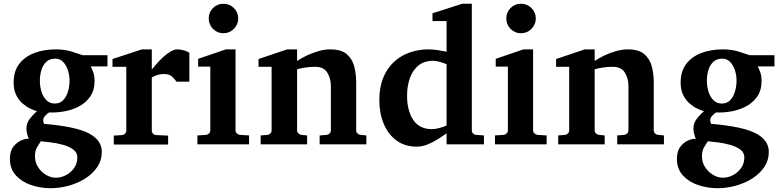

<svg xmlns="http://www.w3.org/2000/svg" viewBox="-20 -760 4107 1011"><path d="M545.9 -410.2H458Q458 -410.2 468 -387.5Q478 -364.7 478 -334Q478 -283.7 454.3 -250.5Q430.7 -217.3 393.8 -198.5Q356.9 -179.7 315.4 -172.9Q273.9 -166 238.8 -168Q220.7 -155.8 211.9 -142.6Q203.1 -129.4 211.9 -107.9Q376.5 -94.2 446.3 -58.6Q516.1 -22.9 516.1 40Q516.1 83.5 492.7 118.7Q469.2 153.8 430.2 179Q391.1 204.1 343.3 217.5Q295.4 231 246.1 231Q193.8 231 144.5 214.6Q95.2 198.2 63.7 163.8Q32.2 129.4 32.2 76.2Q32.2 34.7 51.5 11Q70.8 -12.7 94.7 -22Q118.7 -31.2 131.8 -28.8Q125.5 -42.5 122.3 -57.4Q119.1 -72.3 119.1 -82Q119.1 -107.9 132.8 -128.7Q146.5 -149.4 174.8 -174.8Q161.6 -177.7 141.1 -187.3Q120.6 -196.8 100.1 -214.1Q79.6 -231.4 65.7 -258.8Q51.8 -286.1 51.8 -325.2Q51.8 -385.3 81.5 -423.8Q111.3 -462.4 161.6 -481.2Q211.9 -500 272.9 -500Q320.3 -500 355.7 -488.8Q391.1 -477.5 416 -469.2H545.9ZM346.2 -335.9Q346.2 -363.8 337.6 -390.1Q329.1 -416.5 312.5 -433.8Q295.9 -451.2 271 -451.2Q241.2 -451.2 223.4 -434.1Q205.6 -417 197.8 -390.4Q189.9 -363.8 189.9 -335Q189.9 -305.7 198.2 -278.1Q206.5 -250.5 224.1 -232.7Q241.7 -214.8 269 -214.8Q296.4 -214.8 313.2 -232.9Q330.1 -251 338.1 -278.8Q346.2 -306.6 346.2 -335.9ZM387.2 68.8Q387.2 42.5 364.7 26.6Q342.3 10.7 309.8 2Q277.3 -6.8 245.6 -10.5Q213.9 -14.2 194.8 -16.1Q185.5 -2 174.8 16.1Q164.1 34.2 164.1 62Q163.6 93.8 180.2 119.6Q196.8 145.5 222.2 160.6Q247.6 175.8 273.9 175.8Q300.8 175.8 326.7 162.6Q352.5 149.4 369.9 125.2Q387.2 101.1 387.2 68.8Z M977.1 -330.1H909.2Q902.8 -339.8 887.9 -355Q873 -370.1 844.2 -370.1Q823.2 -370.1 805.7 -364Q788.1 -357.9 779.3 -352.1V-71.8Q779.3 -63 785.4 -56.2Q791.5 -49.3 801.3 -48.8L865.2 -45.9V1H579.1V-45.9L623 -48.8Q632.3 -49.8 638.7 -56.4Q645 -63 645 -71.8V-408.2H572.3V-449.2L727.1 -500H779.3V-394Q788.6 -405.8 804.2 -423.6Q819.8 -441.4 838.9 -459Q857.9 -476.6 877.4 -488.3Q897 -500 914.1 -500Q931.2 -500 949.7 -494.4Q968.3 -488.8 977.1 -481.9Z M1234.4 -663.1Q1234.4 -630.9 1211.4 -607.9Q1188.5 -585 1156.2 -585Q1124 -585 1101.6 -607.9Q1079.1 -630.9 1079.1 -663.1Q1079.1 -695.3 1101.6 -717.8Q1124 -740.2 1156.2 -740.2Q1188.5 -740.2 1211.4 -717.8Q1234.4 -695.3 1234.4 -663.1ZM1291.5 0H1019.5V-46.9L1065.4 -49.8Q1074.2 -50.8 1080.8 -57.4Q1087.4 -64 1087.4 -73.2V-409.2H1023.4V-450.2L1169.4 -500H1220.2V-73.2Q1220.2 -64 1227.3 -57.4Q1234.4 -50.8 1243.2 -49.8L1291.5 -46.9Z M1909.2 0H1663.1V-46.9L1700.2 -49.8Q1709.5 -50.8 1715.8 -57.4Q1722.2 -64 1722.2 -73.2V-308.1Q1722.2 -346.2 1703.6 -377.2Q1685.1 -408.2 1640.1 -408.2Q1610.4 -408.2 1584 -403.8Q1557.6 -399.4 1544.4 -395V-73.2Q1544.4 -64 1551.3 -57.4Q1558.1 -50.8 1567.4 -49.8L1597.2 -46.9V0H1352.5V-46.9L1388.2 -49.8Q1397.5 -50.8 1403.8 -57.4Q1410.2 -64 1410.2 -73.2V-408.2H1341.3V-449.2L1492.2 -500H1544.4V-439Q1563.5 -452.1 1592.5 -466.3Q1621.6 -480.5 1654.8 -490.2Q1688 -500 1719.2 -500Q1776.9 -500 1806.2 -474.6Q1835.4 -449.2 1845.5 -409.4Q1855.5 -369.6 1855.5 -326.2V-73.2Q1855.5 -64 1862.3 -57.4Q1869.1 -50.8 1878.4 -49.8L1909.2 -46.9Z M2528.3 0H2331.5V-58.1Q2312 -43.9 2286.4 -27.6Q2260.7 -11.2 2231.9 0.5Q2203.1 12.2 2173.3 12.2Q2112.3 12.2 2068.4 -19.8Q2024.4 -51.8 2001 -107.2Q1977.5 -162.6 1977.5 -232.9Q1977.5 -318.8 2011.2 -378.4Q2044.9 -438 2104 -469Q2163.1 -500 2238.3 -500Q2259.3 -500 2286.4 -495.8Q2313.5 -491.7 2331.5 -487.8V-648.9H2257.3V-689.9L2413.1 -740.2H2464.4V-73.2Q2464.4 -64 2470.7 -57.4Q2477.1 -50.8 2486.3 -49.8L2528.3 -46.9ZM2331.5 -99.1V-421.9Q2318.4 -427.7 2297.6 -433.8Q2276.9 -439.9 2260.3 -439.9Q2213.9 -439.9 2183.6 -415.3Q2153.3 -390.6 2138.4 -349.1Q2123.5 -307.6 2123.5 -255.9Q2123.5 -177.2 2156 -128.7Q2188.5 -80.1 2253.4 -80.1Q2273.4 -80.1 2295.7 -86.4Q2317.9 -92.8 2331.5 -99.1Z M2801.3 -663.1Q2801.3 -630.9 2778.3 -607.9Q2755.4 -585 2723.1 -585Q2690.9 -585 2668.5 -607.9Q2646 -630.9 2646 -663.1Q2646 -695.3 2668.5 -717.8Q2690.9 -740.2 2723.1 -740.2Q2755.4 -740.2 2778.3 -717.8Q2801.3 -695.3 2801.3 -663.1ZM2858.4 0H2586.4V-46.9L2632.3 -49.8Q2641.1 -50.8 2647.7 -57.4Q2654.3 -64 2654.3 -73.2V-409.2H2590.3V-450.2L2736.3 -500H2787.1V-73.2Q2787.1 -64 2794.2 -57.4Q2801.3 -50.8 2810.1 -49.8L2858.4 -46.9Z M3476.1 0H3230V-46.9L3267.1 -49.8Q3276.4 -50.8 3282.7 -57.4Q3289.1 -64 3289.1 -73.2V-308.1Q3289.1 -346.2 3270.5 -377.2Q3252 -408.2 3207 -408.2Q3177.2 -408.2 3150.9 -403.8Q3124.5 -399.4 3111.3 -395V-73.2Q3111.3 -64 3118.2 -57.4Q3125 -50.8 3134.3 -49.8L3164.1 -46.9V0H2919.4V-46.9L2955.1 -49.8Q2964.4 -50.8 2970.7 -57.4Q2977.1 -64 2977.1 -73.2V-408.2H2908.2V-449.2L3059.1 -500H3111.3V-439Q3130.4 -452.1 3159.4 -466.3Q3188.5 -480.5 3221.7 -490.2Q3254.9 -500 3286.1 -500Q3343.8 -500 3373 -474.6Q3402.3 -449.2 3412.4 -409.4Q3422.4 -369.6 3422.4 -326.2V-73.2Q3422.4 -64 3429.2 -57.4Q3436 -50.8 3445.3 -49.8L3476.1 -46.9Z M4058.1 -410.2H3970.2Q3970.2 -410.2 3980.2 -387.5Q3990.2 -364.7 3990.2 -334Q3990.2 -283.7 3966.6 -250.5Q3942.9 -217.3 3906 -198.5Q3869.1 -179.7 3827.6 -172.9Q3786.1 -166 3751 -168Q3732.9 -155.8 3724.1 -142.6Q3715.3 -129.4 3724.1 -107.9Q3888.7 -94.2 3958.5 -58.6Q4028.3 -22.9 4028.3 40Q4028.3 83.5 4004.9 118.7Q3981.4 153.8 3942.4 179Q3903.3 204.1 3855.5 217.5Q3807.6 231 3758.3 231Q3706.1 231 3656.7 214.6Q3607.4 198.2 3575.9 163.8Q3544.4 129.4 3544.4 76.2Q3544.4 34.7 3563.7 11Q3583 -12.7 3606.9 -22Q3630.9 -31.2 3644 -28.8Q3637.7 -42.5 3634.5 -57.4Q3631.3 -72.3 3631.3 -82Q3631.3 -107.9 3645 -128.7Q3658.7 -149.4 3687 -174.8Q3673.8 -177.7 3653.3 -187.3Q3632.8 -196.8 3612.3 -214.1Q3591.8 -231.4 3577.9 -258.8Q3564 -286.1 3564 -325.2Q3564 -385.3 3593.8 -423.8Q3623.5 -462.4 3673.8 -481.2Q3724.1 -500 3785.2 -500Q3832.5 -500 3867.9 -488.8Q3903.3 -477.5 3928.2 -469.2H4058.1ZM3858.4 -335.9Q3858.4 -363.8 3849.9 -390.1Q3841.3 -416.5 3824.7 -433.8Q3808.1 -451.2 3783.2 -451.2Q3753.4 -451.2 3735.6 -434.1Q3717.8 -417 3710 -390.4Q3702.1 -363.8 3702.1 -335Q3702.1 -305.7 3710.4 -278.1Q3718.8 -250.5 3736.3 -232.7Q3753.9 -214.8 3781.2 -214.8Q3808.6 -214.8 3825.4 -232.9Q3842.3 -251 3850.3 -278.8Q3858.4 -306.6 3858.4 -335.9ZM3899.4 68.8Q3899.4 42.5 3877 26.6Q3854.5 10.7 3822 2Q3789.6 -6.8 3757.8 -10.5Q3726.1 -14.2 3707 -16.1Q3697.8 -2 3687 16.1Q3676.3 34.2 3676.3 62Q3675.8 93.8 3692.4 119.6Q3709 145.5 3734.4 160.6Q3759.8 175.8 3786.1 175.8Q3813 175.8 3838.9 162.6Q3864.7 149.4 3882.1 125.2Q3899.4 101.1 3899.4 68.8Z"/></svg>

Font: Charis
Style: Bold
Weight: 700
Designer: Walt Agee, Miriam Martin, Annie Olsen, Victor Gaultney, Lorna Priest, Alan Ward, Bob Hallissy, Martin Hosken, Sharon Cor
Foundry: SIL Global
Version: Version 7.000